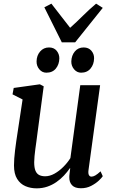

<svg xmlns="http://www.w3.org/2000/svg" viewBox="-20 -1020 622 1050"><path d="M180 10Q147 10 119 -2Q91 -14 73.8 -41.5Q56.5 -69 56.5 -115.5Q56.5 -132 58 -153.5Q59.5 -175 62.5 -199Q65.5 -223 68.8 -246.5Q72 -270 75.5 -291L103.5 -476L48.5 -504L55 -539L198 -559L219 -548L184.5 -288.5Q182 -267.5 179 -246.2Q176 -225 173.2 -204.5Q170.5 -184 168.8 -165.8Q167 -147.5 167 -133Q167 -103 174 -86.2Q181 -69.5 194.5 -62.8Q208 -56 227 -56Q252 -56 277.8 -70.2Q303.5 -84.5 326.2 -107.2Q349 -130 365 -155.5L419 -554H527.5L464 -90Q461.5 -71.5 466.2 -62.8Q471 -54 480 -54Q489.5 -54 501 -60.5Q512.5 -67 530 -83L542 -56.5Q537 -48 520.2 -32.2Q503.5 -16.5 478.5 -3.5Q453.5 9.5 422.5 9.5Q389.5 9.5 374 -7Q358.5 -23.5 359 -50.5Q359 -53 359.2 -58.5Q359.5 -64 360.5 -71.2Q361.5 -78.5 362.2 -86Q363 -93.5 364 -99.5L362.5 -100.5Q348 -79.5 329.5 -59.8Q311 -40 288.2 -24.2Q265.5 -8.5 238.5 0.8Q211.5 10 180 10ZM233.5 -622.5Q210.5 -622.5 195 -641Q179.5 -659.5 180 -684.5Q180.5 -716.5 199.5 -738.5Q218.5 -760.5 248 -760.5Q275 -760.5 289.8 -742.5Q304.5 -724.5 304.5 -701Q304 -668 285.5 -645.2Q267 -622.5 233.5 -622.5ZM423.5 -622.5Q401 -622.5 385.2 -641Q369.5 -659.5 370 -684.5Q371 -716.5 389.2 -738.5Q407.5 -760.5 437.5 -760.5Q464.5 -760.5 479.8 -742.5Q495 -724.5 494.5 -701Q494 -668 475.2 -645.2Q456.5 -622.5 423.5 -622.5ZM318 -788.5 222.5 -980 261 -1000Q286 -968 311.5 -934.8Q337 -901.5 363.5 -868Q400.5 -901 433.5 -934Q466.5 -967 505.5 -1000L542 -977L391 -788.5Z"/></svg>

Font: Merriweather 36pt Medium
Style: Italic
Weight: 500
Italic angle: -7.8°
Version: Version 2.101